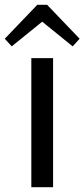

<svg xmlns="http://www.w3.org/2000/svg" viewBox="-44 -783 353 803"><path d="M178 -540V0H87V-540ZM-24 -621 112 -763H153L289 -621L260 -589L107 -713H158L5 -589Z"/></svg>

Font: Pathway Extreme 72pt Medium
Style: Regular
Weight: 500
Designer: Eduardo Rodriguez Tunni
Foundry: Eduardo Rodriguez Tunni
Version: Version 1.001;gftools[0.9.26]